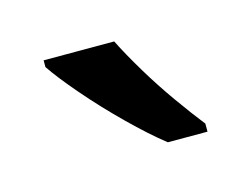

<svg xmlns="http://www.w3.org/2000/svg" viewBox="-40 -824 362 276"><g transform="rotate(-15 140.5 -686.0)"><path d="M145 -766Q156 -744 172.5 -716.5Q189 -689 207.5 -663Q226 -637 241 -618V-606H182Q159 -624 130 -652.5Q101 -681 76.5 -709.5Q52 -738 40 -756V-766Z"/></g></svg>

Font: Noto Sans Tifinagh Adrar
Style: Regular
Weight: 400
Designer: JamraPatel
Foundry: JamraPatel LLC
Version: Version 2.006; ttfautohint (v1.8.4.7-5d5b)